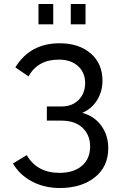

<svg xmlns="http://www.w3.org/2000/svg" viewBox="-20 -935 604 963"><path d="M173 -813V-915H247V-813ZM335 -813V-915H409V-813ZM280 8Q203 8 141 -24.5Q79 -57 45 -115L114 -157Q166 -68 278 -68Q350 -68 391 -103.5Q432 -139 432 -200Q432 -258 394 -294Q356 -330 288 -330H215V-401H289Q342 -401 374.5 -434Q407 -467 407 -518Q407 -571 371.5 -603.5Q336 -636 275 -636Q170 -636 123 -552L57 -597Q131 -718 279 -718Q376 -718 435 -667Q494 -616 494 -530Q494 -477 467.5 -433.5Q441 -390 393 -369Q454 -352 488.5 -304Q523 -256 523 -192Q523 -99 455.5 -45.5Q388 8 280 8Z"/></svg>

Font: Raleway-v4020 Medium
Style: Regular
Weight: 500
Designer: Matt McInerney, Pablo Impallari, Rodrigo Fuenzalida
Foundry: Matt McInerney, Pablo Impallari, Rodrigo Fuenzalida
Version: Version 4.020;PS 004.020;hotconv 1.0.88;makeotf.lib2.5.64775